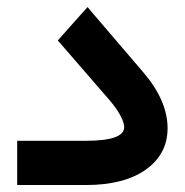

<svg xmlns="http://www.w3.org/2000/svg" viewBox="-20 -531 530 551"><path d="M226.6 0C300.3 0 357.9 -15.1 399.4 -44.9C440.4 -74.7 460.9 -113.8 460.9 -163.1C460.9 -215.8 437.5 -269.5 391.1 -323.7L245.6 -493.7L231.4 -510.7L216.3 -494.1L157.2 -427.7L146 -414.6L157.2 -401.9L293.9 -244.1C321.3 -212.4 336.4 -183.1 336.4 -166C336.4 -140.1 299.8 -127 227.1 -127H48.8H29.3V-107.4V-19.5V0H48.8Z"/></svg>

Font: Shabnam
Style: Bold
Weight: 700
Foundry: DejaVu fonts team - Redesigned by Saber Rastikerdar - Based on Vazir font
Version: Version 5.0.1